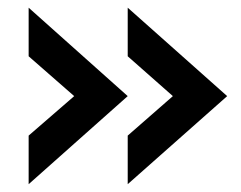

<svg xmlns="http://www.w3.org/2000/svg" viewBox="-20 -511 621 494"><path d="M53.7 -37.1V-162.1L170.9 -263.7L53.7 -366.2V-491.2L308.6 -263.7ZM308.6 -162.1 424.8 -263.7 308.6 -366.2V-491.2L564.5 -263.7L308.6 -37.1Z"/></svg>

Font: Altinn-DIN Exp
Style: DINExp-Bold
Weight: 700
Width: 7
Designer: Charles Nix
Foundry: Altinn
Version: Version 2.00